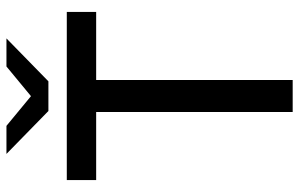

<svg xmlns="http://www.w3.org/2000/svg" viewBox="-186 -741 927 595"><g transform="rotate(-90 277.5 -443.5)"><path d="M228 0H327V-609H538V-700H17V-609H228ZM231 -757H323L456 -887H369L277 -811L185 -887H98Z"/></g></svg>

Font: Chess Sans Medium
Style: Regular
Weight: 500
Designer: Wolf Bōese
Foundry: Wolf Bōese
Version: Version 7.223;Glyphs 3.3 (3306)